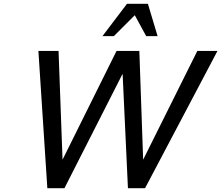

<svg xmlns="http://www.w3.org/2000/svg" viewBox="-20 -990 1164 1010"><path d="M743 0H653L625 -602L319 0H229L182 -722H288L309 -150L593 -722H713L733 -150L1018 -722H1124ZM749 -800 689 -910 579 -800H519L648 -970H758L809 -800Z"/></svg>

Font: Perun
Style: Italic
Weight: 400
Italic angle: -12°
Foundry: Copyright (c) Stefan Peev, Context Ltd, 2016
Version: Version 1.027